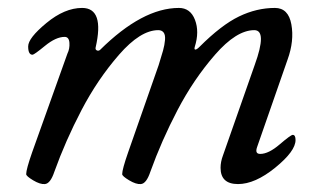

<svg xmlns="http://www.w3.org/2000/svg" viewBox="-20 -450 790 484"><path d="M471 -332Q469 -325 472.5 -325Q476 -325 483 -332Q538 -387 582.5 -408.5Q627 -430 673 -430Q707 -430 714.5 -388.5Q722 -347 705 -300L628 -79Q622 -62 636 -62Q657 -62 685 -86Q713 -110 718 -110Q725 -110 725 -97Q725 -69 674 -27.5Q623 14 580 14Q536 14 536 -27Q536 -42 542 -58L622 -286Q654 -374 621 -374Q576 -374 522 -312Q468 -250 427.5 -172.5Q387 -95 359 -17Q349 13 335 14Q323 15 305.5 4.5Q288 -6 288 -11Q288 -23 303 -66L380 -286Q387 -308 391 -322.5Q395 -337 396 -349.5Q397 -362 392.5 -368Q388 -374 379 -374Q334 -374 280 -312Q226 -250 185.5 -172.5Q145 -95 117 -17Q107 13 93 14Q81 15 63.5 4.5Q46 -6 46 -11Q46 -23 61 -66L150 -315Q156 -327 155 -342Q154 -357 143 -357Q121 -357 93.5 -334.5Q66 -312 62 -312Q51 -312 51 -333Q51 -354 97 -392Q143 -430 187 -430Q244 -430 221 -330Q220 -325 224 -323Q228 -321 232 -324Q339 -430 431 -430Q460 -430 471.5 -400Q483 -370 471 -332Z"/></svg>

Font: EB Garamond 08
Style: Italic
Weight: 400
Italic angle: -14°
Version: Version 0.016